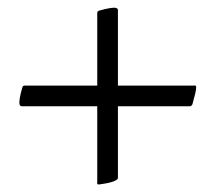

<svg xmlns="http://www.w3.org/2000/svg" viewBox="-20 -494 568 508"><path d="M37.1 -212.9H237.3V-13.7C237.3 -9.8 235.4 -5.9 242.2 -5.9C244.1 -5.9 245.1 -6.8 248 -6.8C292 -12.7 292 -22.5 292 -22.5V-212.9H482.4C482.4 -212.9 487.3 -212.9 489.3 -218.8C495.1 -240.2 499 -253.9 499 -262.7C499 -269.5 495.1 -267.6 491.2 -267.6H292V-467.8C292 -467.8 292 -473.6 282.2 -473.6C278.3 -473.6 265.6 -472.7 242.2 -465.8C236.3 -463.9 237.3 -459 237.3 -459V-267.6H45.9C45.9 -267.6 41 -268.6 39.1 -262.7C32.2 -239.3 31.2 -226.6 31.2 -222.7C31.2 -212.9 37.1 -212.9 37.1 -212.9Z"/></svg>

Font: Crimson
Style: Roman
Weight: 400
Version: Version 0.2